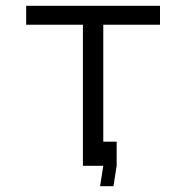

<svg xmlns="http://www.w3.org/2000/svg" viewBox="-20 -570 640 660"><path d="M265 -485H70V-550H530V-485H335V-83H381V0L370 70H324L335 0H265Z"/></svg>

Font: JuliaMono Light
Style: Regular
Weight: 300
Monospace: yes
Designer: cormullion
Foundry: corm
Version: Version 0.054; ttfautohint (v1.8.4)